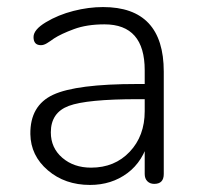

<svg xmlns="http://www.w3.org/2000/svg" viewBox="-20 -517 564 544"><path d="M235 7Q164 7 115.5 -34.5Q67 -76 66 -137Q65 -218 130.5 -248.5Q196 -279 369 -279H401V-236H371Q226 -236 175 -217Q124 -198 124 -142Q124 -98 156.5 -70Q189 -42 238 -42Q305 -42 347.5 -87Q390 -132 390 -202V-318Q390 -448 276 -448Q226 -448 189.5 -434.5Q153 -421 133 -408Q122 -400 113 -394.5Q104 -389 96 -389Q75 -389 75 -412Q75 -433 110 -454Q145 -475 188 -486Q231 -497 272 -497Q444 -497 444 -314V-24Q444 4 417 4Q405 4 397.5 -3.5Q390 -11 390 -24V-129L402 -123Q386 -60 341 -26.5Q296 7 235 7Z"/></svg>

Font: Nunito VF Beta Light
Style: Regular
Weight: 300
Designer: Vernon Adams
Foundry: newtypography
Version: Version 3.001